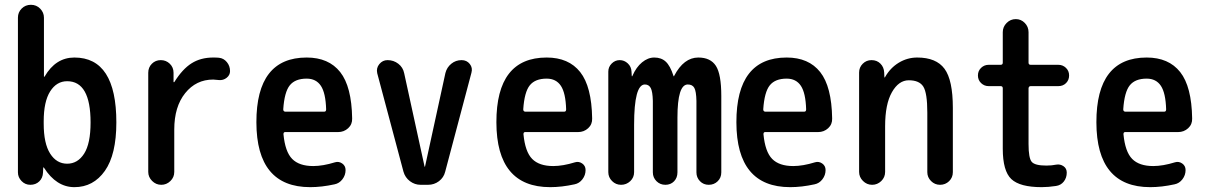

<svg xmlns="http://www.w3.org/2000/svg" viewBox="-20 -770 5040 800"><path d="M162.1 -264.6V-254.9Q162.1 -171.9 189 -129.9Q215.8 -87.9 259.8 -87.9Q303.7 -87.9 330.6 -129.9Q357.4 -171.9 357.4 -259.8Q357.4 -431.6 259.8 -431.6Q215.8 -431.6 189 -389.2Q162.1 -346.7 162.1 -264.6ZM106.4 0Q85 0 69.8 -15.6Q54.7 -31.2 54.7 -51.8V-696.3Q54.7 -718.8 70.3 -734.4Q85.9 -750 108.9 -750Q131.8 -750 147.5 -733.9Q163.1 -717.8 163.1 -696.3V-451.2Q163.1 -450.2 164.1 -450.2Q166 -450.2 166 -451.2Q211.9 -530.3 290 -530.3Q464.8 -530.3 464.8 -259.8Q464.8 -126 417 -58.1Q369.1 9.8 290 9.8Q214.8 9.8 163.1 -71.3Q163.1 -72.3 161.1 -72.3H160.2L159.2 -50.8Q158.2 -28.3 143.6 -14.2Q128.9 0 106.4 0Z M597.7 -53.7V-466.8Q597.7 -489.3 612.8 -504.4Q627.9 -519.5 649.9 -519.5Q671.9 -519.5 687.5 -504.4Q703.1 -489.3 703.1 -466.8V-427.7H704.1H706.1Q740.2 -482.4 778.3 -506.3Q816.4 -530.3 868.2 -530.3Q884.8 -530.3 892.6 -529.3Q912.1 -527.3 925.3 -511.2Q938.5 -495.1 938.5 -473.6Q938.5 -457 924.3 -445.8Q910.2 -434.6 891.6 -436.5Q883.8 -437.5 868.2 -438.5Q796.9 -438.5 751.5 -381.8Q706.1 -325.2 706.1 -230.5V-53.7Q706.1 -31.2 689.9 -15.6Q673.8 0 651.9 0Q629.9 0 613.8 -16.1Q597.7 -32.2 597.7 -53.7Z M1257.8 -442.4Q1210 -442.4 1187.5 -414.6Q1165 -386.7 1160.2 -314.5Q1160.2 -305.7 1168 -304.7H1331.1Q1338.9 -304.7 1338.9 -314.5Q1336.9 -382.8 1316.9 -412.6Q1296.9 -442.4 1257.8 -442.4ZM1272.5 9.8Q1048.8 9.8 1048.3 -260.3Q1047.9 -530.3 1257.8 -530.3Q1349.6 -530.3 1397.5 -469.7Q1445.3 -409.2 1447.3 -276.4Q1448.2 -252 1430.7 -235.8Q1413.1 -219.7 1388.7 -219.7H1168Q1161.1 -219.7 1161.1 -210.9Q1168 -137.7 1197.3 -107.9Q1226.6 -78.1 1285.2 -78.1Q1325.2 -78.1 1376 -93.8Q1391.6 -98.6 1405.8 -88.9Q1419.9 -79.1 1419.9 -61.5Q1419.9 -40 1406.7 -22.9Q1393.6 -5.9 1374 -2Q1320.3 9.8 1272.5 9.8Z M1661.1 -54.7 1551.8 -464.8Q1546.9 -486.3 1560.5 -502.9Q1574.2 -519.5 1594.7 -519.5Q1620.1 -519.5 1639.6 -504.4Q1659.2 -489.3 1664.1 -464.8L1749 -76.2Q1749 -75.2 1750 -75.2Q1751 -75.2 1751 -76.2L1835.9 -465.8Q1841.8 -489.3 1860.4 -504.4Q1878.9 -519.5 1903.3 -519.5Q1924.8 -519.5 1937.5 -503.4Q1950.2 -487.3 1944.3 -466.8L1835 -54.7Q1829.1 -30.3 1809.1 -15.1Q1789.1 0 1763.7 0H1732.4Q1708 0 1688 -15.1Q1668 -30.3 1661.1 -54.7Z M2257.8 -442.4Q2210 -442.4 2187.5 -414.6Q2165 -386.7 2160.2 -314.5Q2160.2 -305.7 2168 -304.7H2331.1Q2338.9 -304.7 2338.9 -314.5Q2336.9 -382.8 2316.9 -412.6Q2296.9 -442.4 2257.8 -442.4ZM2272.5 9.8Q2048.8 9.8 2048.3 -260.3Q2047.9 -530.3 2257.8 -530.3Q2349.6 -530.3 2397.5 -469.7Q2445.3 -409.2 2447.3 -276.4Q2448.2 -252 2430.7 -235.8Q2413.1 -219.7 2388.7 -219.7H2168Q2161.1 -219.7 2161.1 -210.9Q2168 -137.7 2197.3 -107.9Q2226.6 -78.1 2285.2 -78.1Q2325.2 -78.1 2376 -93.8Q2391.6 -98.6 2405.8 -88.9Q2419.9 -79.1 2419.9 -61.5Q2419.9 -40 2406.7 -22.9Q2393.6 -5.9 2374 -2Q2320.3 9.8 2272.5 9.8Z M2514.6 -52.7V-471.7Q2514.6 -491.2 2528.8 -505.4Q2543 -519.5 2562 -519.5Q2581.1 -519.5 2595.7 -505.9Q2610.4 -492.2 2611.3 -471.7L2612.3 -454.1Q2612.3 -452.1 2613.3 -452.1Q2615.2 -452.1 2615.2 -454.1Q2630.9 -490.2 2655.3 -510.3Q2679.7 -530.3 2706.1 -530.3Q2735.4 -530.3 2753.9 -513.2Q2772.5 -496.1 2786.1 -454.1Q2786.1 -452.1 2788.1 -452.1Q2789.1 -452.1 2789.1 -454.1Q2829.1 -530.3 2889.6 -530.3Q2940.4 -530.3 2962.9 -495.6Q2985.4 -460.9 2985.4 -370.1V-51.8Q2985.4 -29.3 2970.2 -14.6Q2955.1 0 2933.1 0Q2911.1 0 2896.5 -15.1Q2881.8 -30.3 2881.8 -51.8V-349.6Q2880.9 -389.6 2873 -403.8Q2865.2 -418 2845.7 -418Q2802.7 -418 2802.7 -280.3V-51.8Q2802.7 -29.3 2788.6 -14.6Q2774.4 0 2752.4 0Q2730.5 0 2715.3 -15.1Q2700.2 -30.3 2700.2 -51.8V-349.6Q2699.2 -388.7 2691.4 -403.3Q2683.6 -418 2667 -418Q2622.1 -418 2622.1 -250V-52.7Q2622.1 -30.3 2606 -15.1Q2589.8 0 2567.9 0Q2545.9 0 2530.3 -15.6Q2514.6 -31.2 2514.6 -52.7Z M3257.8 -442.4Q3210 -442.4 3187.5 -414.6Q3165 -386.7 3160.2 -314.5Q3160.2 -305.7 3168 -304.7H3331.1Q3338.9 -304.7 3338.9 -314.5Q3336.9 -382.8 3316.9 -412.6Q3296.9 -442.4 3257.8 -442.4ZM3272.5 9.8Q3048.8 9.8 3048.3 -260.3Q3047.9 -530.3 3257.8 -530.3Q3349.6 -530.3 3397.5 -469.7Q3445.3 -409.2 3447.3 -276.4Q3448.2 -252 3430.7 -235.8Q3413.1 -219.7 3388.7 -219.7H3168Q3161.1 -219.7 3161.1 -210.9Q3168 -137.7 3197.3 -107.9Q3226.6 -78.1 3285.2 -78.1Q3325.2 -78.1 3376 -93.8Q3391.6 -98.6 3405.8 -88.9Q3419.9 -79.1 3419.9 -61.5Q3419.9 -40 3406.7 -22.9Q3393.6 -5.9 3374 -2Q3320.3 9.8 3272.5 9.8Z M3559.6 -53.7V-467.8Q3559.6 -489.3 3574.7 -504.4Q3589.8 -519.5 3611.3 -519.5Q3633.8 -519.5 3648.4 -504.9Q3663.1 -490.2 3664.1 -467.8L3665 -448.2Q3665 -447.3 3666 -447.3Q3668 -447.3 3668 -449.2Q3689.5 -487.3 3725.1 -508.8Q3760.7 -530.3 3801.8 -530.3Q3880.9 -530.3 3915.5 -483.4Q3950.2 -436.5 3950.2 -320.3V-52.7Q3950.2 -30.3 3934.6 -15.1Q3918.9 0 3897 0Q3875 0 3859.4 -15.6Q3843.8 -31.2 3843.8 -52.7V-300.8Q3843.8 -382.8 3827.1 -409.2Q3810.5 -435.5 3766.6 -435.5Q3724.6 -435.5 3696.3 -385.7Q3668 -335.9 3668 -244.1V-53.7Q3668 -31.2 3651.9 -15.6Q3635.7 0 3613.8 0Q3591.8 0 3575.7 -16.1Q3559.6 -32.2 3559.6 -53.7Z M4099.6 -411.1Q4081.1 -411.1 4067.9 -423.8Q4054.7 -436.5 4054.7 -455.6Q4054.7 -474.6 4067.9 -487.3Q4081.1 -500 4099.6 -500H4149.4Q4158.2 -500 4158.2 -508.8V-635.7Q4158.2 -658.2 4174.3 -674.3Q4190.4 -690.4 4212.4 -690.4Q4234.4 -690.4 4250 -674.3Q4265.6 -658.2 4265.6 -635.7V-508.8Q4265.6 -500 4274.4 -500H4389.6Q4408.2 -500 4421.4 -487.3Q4434.6 -474.6 4434.6 -455.6Q4434.6 -436.5 4421.9 -423.8Q4409.2 -411.1 4389.6 -411.1H4274.4Q4266.6 -411.1 4265.6 -402.3V-169.9Q4265.6 -111.3 4278.8 -95.7Q4292 -80.1 4339.8 -80.1Q4362.3 -80.1 4380.9 -84Q4397.5 -86.9 4411.1 -77.6Q4424.8 -68.4 4424.8 -50.8Q4424.8 -29.3 4412.6 -13.7Q4400.4 2 4379.9 4.9Q4347.7 9.8 4320.3 9.8Q4229.5 9.8 4193.8 -23.9Q4158.2 -57.6 4158.2 -150.4V-402.3Q4158.2 -411.1 4149.4 -411.1Z M4757.8 -442.4Q4710 -442.4 4687.5 -414.6Q4665 -386.7 4660.2 -314.5Q4660.2 -305.7 4668 -304.7H4831.1Q4838.9 -304.7 4838.9 -314.5Q4836.9 -382.8 4816.9 -412.6Q4796.9 -442.4 4757.8 -442.4ZM4772.5 9.8Q4548.8 9.8 4548.3 -260.3Q4547.9 -530.3 4757.8 -530.3Q4849.6 -530.3 4897.5 -469.7Q4945.3 -409.2 4947.3 -276.4Q4948.2 -252 4930.7 -235.8Q4913.1 -219.7 4888.7 -219.7H4668Q4661.1 -219.7 4661.1 -210.9Q4668 -137.7 4697.3 -107.9Q4726.6 -78.1 4785.2 -78.1Q4825.2 -78.1 4876 -93.8Q4891.6 -98.6 4905.8 -88.9Q4919.9 -79.1 4919.9 -61.5Q4919.9 -40 4906.7 -22.9Q4893.6 -5.9 4874 -2Q4820.3 9.8 4772.5 9.8Z"/></svg>

Font: Rounded Mgen+ 1m medium
Style: Regular
Weight: 500
Designer: [Source Han Sans]
Ryoko NISHIZUKA  (kana & ideographs); Paul D. Hunt (Latin, Greek & Cyrillic); Wenlong ZHANG  (bopomofo
Version: Version 1.059.20150602